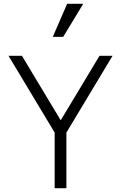

<svg xmlns="http://www.w3.org/2000/svg" viewBox="-20 -995 640 1015"><path d="M269 0H331V-294L575 -700H506L301 -359L96 -700H25L269 -294ZM420 -975H335L259 -800H314Z"/></svg>

Font: CommitMonoV142 ExtLt
Style: Regular
Weight: 200
Monospace: yes
Designer: Eigil Nikolajsen
Foundry: Eigil Nikolajsen
Version: Version 1.142